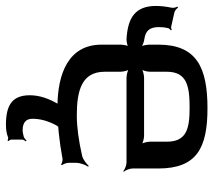

<svg xmlns="http://www.w3.org/2000/svg" viewBox="-57 -478 717 645"><g transform="rotate(90 301.5 -155.5)"><path d="M398 183C414 183 428 181 440 176C443 175 449 176 451 178L453 174C451 173 448 168 448 165V128C448 124 452 119 454 116L451 114C449 116 444 121 439 123C429 126 421 127 417 127C391 127 378 116 378 94C378 68 385 42 400 14C405 5 417 -6 424 -10L422 -13C415 -9 401 -3 390 -3H346C342 -3 335 -6 333 -8L330 -6C332 -4 332 2 330 5C309 40 299 72 299 103C299 164 335 183 398 183ZM343 -494C206 -494 129 -458 129 -329V-301C129 -291 132 -272 137 -266L140 -269C135 -275 120 -281 110 -282C83 -286 70 -299 70 -331C70 -341 71 -352 74 -363C75 -366 79 -370 81 -371L79 -374C77 -373 72 -371 69 -372L20 -383C14 -385 7 -391 5 -395L1 -393C4 -389 6 -380 5 -374C1 -355 -1 -337 -1 -321C-1 -250 40 -226 111 -222C120 -222 135 -225 139 -230L136 -232C132 -228 129 -211 129 -202V-138C129 -28 225 10 339 10C396 10 454 4 512 -7C518 -8 528 -5 532 -2L534 -5C531 -8 526 -20 526 -26V-53C526 -66 533 -85 539 -93L536 -95C530 -88 515 -76 503 -73C450 -61 405 -55 367 -55C282 -55 220 -72 220 -149V-202C220 -211 216 -228 211 -233L209 -231C214 -226 231 -222 240 -222H525C534 -222 549 -216 554 -211L556 -213C551 -218 545 -233 545 -242V-329C545 -458 476 -494 343 -494ZM341 -434C413 -434 455 -423 455 -357V-301C455 -292 459 -275 464 -270L466 -272C461 -277 444 -281 435 -281H240C231 -281 214 -277 209 -272L211 -270C216 -275 220 -292 220 -301V-357C220 -425 268 -434 341 -434Z"/></g></svg>

Font: Gamestation Storm
Style: Regular
Weight: 400
Designer: Jonas Hecksher
Foundry: Jonas Hecksher, Playtypeª, e-types AS
Version: Version 1.003